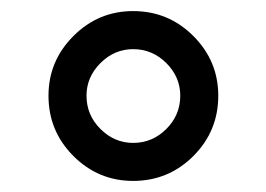

<svg xmlns="http://www.w3.org/2000/svg" viewBox="-20 -697 485 350"><path d="M137.7 -522.5Q137.7 -487.3 163.1 -461.9Q188.5 -436.5 222.7 -436.5Q257.8 -436.5 283.2 -461.9Q308.6 -487.3 308.6 -522.5Q308.6 -556.6 283.2 -582Q257.8 -607.4 222.7 -607.4Q188.5 -607.4 163.1 -582Q137.7 -556.6 137.7 -522.5ZM222.7 -367.2Q159.2 -367.2 113.8 -412.6Q68.4 -458 68.4 -522.5Q68.4 -585.9 113.8 -631.3Q159.2 -676.8 222.7 -676.8Q287.1 -676.8 332.5 -631.3Q377.9 -585.9 377.9 -522.5Q377.9 -458 332.5 -412.6Q287.1 -367.2 222.7 -367.2Z"/></svg>

Font: Jura
Style: DemiBold
Weight: 600
Version: Version 2.4